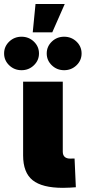

<svg xmlns="http://www.w3.org/2000/svg" viewBox="-70 -925 422 946"><path d="M240.2 0.5Q137.7 0.5 90.8 -37.1Q43.9 -74.7 43.9 -159.2V-522.5H239.3V-177.7Q239.3 -161.1 248.5 -152.3Q257.8 -143.6 275.4 -143.6Q281.7 -143.6 287.4 -143.8Q293 -144 297.4 -144L303.7 -2.4Q290 -1.5 274.2 -0.5Q258.3 0.5 240.2 0.5ZM246.1 -579.1Q210.4 -579.1 185.3 -603.3Q160.2 -627.4 160.2 -661.6Q160.2 -695.8 185.3 -720Q210.4 -744.1 246.1 -744.1Q281.7 -744.1 306.9 -720Q332 -695.8 332 -661.6Q332 -627.4 306.9 -603.3Q281.7 -579.1 246.1 -579.1ZM36.1 -579.1Q0.5 -579.1 -24.7 -603.3Q-49.8 -627.4 -49.8 -661.6Q-49.8 -695.8 -24.7 -720Q0.5 -744.1 36.1 -744.1Q71.8 -744.1 96.9 -720Q122.1 -695.8 122.1 -661.6Q122.1 -627.4 96.9 -603.3Q71.8 -579.1 36.1 -579.1ZM91.3 -765.6 105 -905.3H249L187.5 -765.6Z"/></svg>

Font: Inter 28pt Black
Style: Regular
Weight: 900
Designer: Rasmus Andersson
Foundry: rsms
Version: Version 4.001;git-66647c0bb